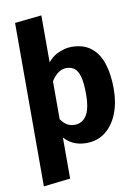

<svg xmlns="http://www.w3.org/2000/svg" viewBox="-104 -827 804 1115"><g transform="rotate(-10 298.5 -269.0)"><path d="M359.4 -548.3Q429.4 -548.3 473.7 -514Q517.9 -479.7 539 -416.5Q560 -353.2 560 -267.1Q560 -185.2 534.7 -120.9Q509.3 -56.5 462 -19.8Q414.8 17 349.3 17Q305.4 17 270.1 -0.1Q234.8 -17.2 209.4 -52.3L209.1 -164.4Q227.3 -131.2 249.5 -115.1Q271.7 -99.1 300.5 -99.1Q344.8 -99.1 370.5 -137.5Q396.3 -175.9 396.3 -265.2Q396.3 -331.8 385.9 -367.8Q375.5 -403.9 356 -418.2Q336.6 -432.4 309 -432.4Q279.8 -432.4 254 -410.8Q228.3 -389.2 210.1 -351.7L197.2 -449Q230.5 -504.6 274.6 -526.5Q318.8 -548.3 359.4 -548.3ZM62 -742.1 220 -758.7V203.6L62 221.7Z"/></g></svg>

Font: Fira Sans Variable
Style: Regular
Weight: 400
Designer: Carrois Corporate & Edenspiekermann AG
Foundry: Carrois Corporate GbR & Edenspiekermann AG
Version: Version 4.202